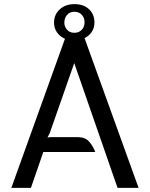

<svg xmlns="http://www.w3.org/2000/svg" viewBox="-20 -911 727 931"><path d="M35 0 295 -723Q270 -734 256 -754.5Q242 -775 242 -801Q242 -840 269.5 -865.5Q297 -891 341 -891Q386 -891 412 -866Q438 -841 438 -802Q438 -776 425 -756.5Q412 -737 390 -726L652 0H550L340 -605L221 -265L210 -244L222 -246H357Q393 -246 412 -224.5Q431 -203 442 -174H190L130 0ZM340 -752Q363 -752 376.5 -766.5Q390 -781 390 -803Q390 -825 376.5 -839.5Q363 -854 340 -854Q319 -854 305.5 -839Q292 -824 292 -801Q292 -782 305 -767Q318 -752 340 -752Z"/></svg>

Font: Expletus Sans
Style: Regular
Weight: 400
Designer: Jasper de Waard
Foundry: Designtown
Version: Version 7.028